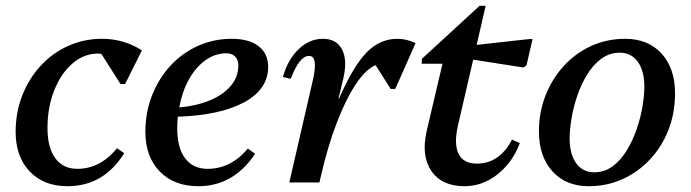

<svg xmlns="http://www.w3.org/2000/svg" viewBox="-20 -630 2386 663"><path d="M213 13Q131 13 82.5 -38Q34 -89 34 -175Q34 -242 57 -300.5Q80 -359 120.5 -403Q161 -447 215.5 -471.5Q270 -496 332 -496Q408 -496 470 -456L412 -340H396L330 -444Q324 -445 318 -445Q270 -445 230.5 -411Q191 -377 167.5 -318.5Q144 -260 144 -188Q144 -120 171 -83.5Q198 -47 247 -47Q326 -47 384 -118L409 -101Q338 13 213 13Z M665 13Q581 13 531.5 -38Q482 -89 482 -175Q482 -242 505 -300.5Q528 -359 568.5 -403Q609 -447 663.5 -471.5Q718 -496 780 -496Q840 -496 873 -470.5Q906 -445 906 -399Q906 -322 823.5 -277Q741 -232 594 -227Q592 -207 592 -187Q592 -119 619.5 -83Q647 -47 697 -47Q777 -47 836 -117L861 -99Q786 13 665 13ZM762 -446Q723 -446 689.5 -422Q656 -398 632.5 -356Q609 -314 599 -259Q657 -264 703.5 -283Q750 -302 776.5 -333Q803 -364 803 -404Q803 -423 792 -434.5Q781 -446 762 -446Z M979 0 1061 -356Q1079 -437 1047 -437Q1014 -437 984 -358L957 -364Q973 -423 1010.5 -459.5Q1048 -496 1095 -496Q1142 -496 1161 -459.5Q1180 -423 1166 -361L1149 -290H1151Q1200 -402 1246 -449Q1292 -496 1352 -496Q1384 -496 1415 -481L1345 -323H1329L1277 -405Q1243 -391 1208.5 -339Q1174 -287 1142.5 -205Q1111 -123 1087 -17L1083 0Z M1584 13Q1506 13 1470 -39Q1434 -91 1453 -176L1508 -410H1436L1437 -427L1636 -610H1657L1626 -475L1806 -495H1819L1798 -404L1787 -397L1614 -424L1561 -195Q1547 -133 1563.5 -99Q1580 -65 1626 -65Q1705 -65 1748 -148L1775 -136Q1750 -69 1698 -28Q1646 13 1584 13Z M2013 13Q1934 13 1887.5 -38.5Q1841 -90 1841 -176Q1841 -243 1864 -301Q1887 -359 1927.5 -403Q1968 -447 2022 -471.5Q2076 -496 2139 -496Q2218 -496 2264.5 -445Q2311 -394 2311 -308Q2311 -240 2288.5 -182Q2266 -124 2225 -80Q2184 -36 2130 -11.5Q2076 13 2013 13ZM2032 -35Q2068 -35 2096.5 -56.5Q2125 -78 2145.5 -112.5Q2166 -147 2179.5 -187Q2193 -227 2199 -265Q2205 -303 2205 -331Q2205 -385 2182.5 -416.5Q2160 -448 2120 -448Q2084 -448 2055.5 -426.5Q2027 -405 2006.5 -371Q1986 -337 1972.5 -296.5Q1959 -256 1953 -218Q1947 -180 1947 -152Q1947 -98 1969.5 -66.5Q1992 -35 2032 -35Z"/></svg>

Font: Platypi
Style: Italic
Weight: 400
Italic angle: -13°
Designer: David Sargent
Foundry: Bolt Cutter Type
Version: Version 1.200; ttfautohint (v1.8.4.7-5d5b)